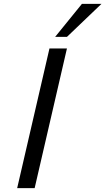

<svg xmlns="http://www.w3.org/2000/svg" viewBox="-20 -973 545 993"><path d="M159.2 0H68.8L235.8 -722.2H326.2ZM504.9 -953.1 326.2 -782.2H265.1L403.8 -953.1Z"/></svg>

Font: Perun
Style: Italic
Weight: 400
Italic angle: -12°
Foundry: Stefan Peev, Context Ltd
Version: Version 001.000